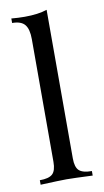

<svg xmlns="http://www.w3.org/2000/svg" viewBox="-76 -670 384 709"><g transform="rotate(-10 115.5 -316.0)"><path d="M151.6 -75Q151.6 -41.9 165.3 -29.4Q179 -16.9 212.9 -16.9V0Q138.7 -3.2 115.3 -3.2Q91.9 -3.2 17.7 0V-16.9Q51.6 -16.9 65.3 -29.4Q79 -41.9 79 -75V-535.5Q79 -572.6 65.3 -589.5Q51.6 -606.5 17.7 -606.5V-623.4Q42.7 -621 67.7 -621Q118.5 -621 151.6 -632.3Z"/></g></svg>

Font: Playfair Display
Style: Regular
Weight: 400
Designer: Claus Eggers Sørensen
Foundry: Claus Eggers Sørensen
Version: Version 1.005; ttfautohint (v1.2) -l 10 -r 42 -G 200 -x 21 -